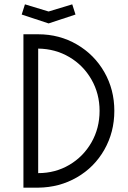

<svg xmlns="http://www.w3.org/2000/svg" viewBox="-20 -865 588 885"><path d="M88 -707H156Q254 -707 334.5 -660Q415 -613 461 -532.5Q507 -452 507 -354Q507 -256 461 -175Q415 -94 334.5 -47.5Q254 -1 156 0H88ZM439 -354Q439 -433 401.5 -498.5Q364 -564 299.5 -602Q235 -640 156 -641V-67Q235 -67 299.5 -105Q364 -143 401.5 -208.5Q439 -274 439 -354ZM80 -798 95 -845 204 -812 313 -845 328 -798 204 -757Z"/></svg>

Font: Lineal Light
Style: Regular
Weight: 300
Designer: Created by Frank Adebiaye with contributions from Anton Moglia & Ariel Martín Pérez
Created by Frank ADEBIAYE with FontF
Foundry: Velvetyne Type Foundry
Version: Version 2.000